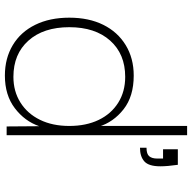

<svg xmlns="http://www.w3.org/2000/svg" viewBox="-20 -740 767 766"><g transform="rotate(90 363.0 -356.5)"><path d="M637 -683Q640 -662 641.5 -644.5Q643 -627 643 -613Q643 -567 623.5 -549.5Q604 -532 569 -532V-558Q594 -558 603 -569Q612 -580 612 -600V-624H575V-683ZM485 -367 482 -364V-720H519V0H484L483 -130Q463 -72 411 -32.5Q359 7 281 7Q212 7 159.5 -24.5Q107 -56 78.5 -114Q50 -172 50 -250Q50 -328 78.5 -385.5Q107 -443 159.5 -475Q212 -507 281 -507Q364 -507 415.5 -466.5Q467 -426 485 -367ZM88 -250Q88 -147 141.5 -87Q195 -27 286 -27Q344 -27 388.5 -55Q433 -83 457.5 -133Q482 -183 482 -250Q482 -317 458 -367Q434 -417 389.5 -445Q345 -473 286 -473Q195 -473 141.5 -413Q88 -353 88 -250Z"/></g></svg>

Font: Albert Sans ExtraLight
Style: Regular
Weight: 250
Designer: Andreas Rasmussen
Foundry: a.Foundry
Version: Version 1.025